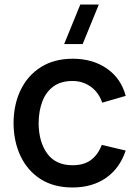

<svg xmlns="http://www.w3.org/2000/svg" viewBox="-20 -815 608 850"><path d="M346 -620H264L335.5 -795H417.5ZM301 15Q218 15 160 -22Q102 -59 71.2 -123.5Q40.5 -188 40 -270Q40.5 -353.5 72 -417.8Q103.5 -482 162 -518.5Q220.5 -555 302.5 -555Q391 -555 453.8 -511Q516.5 -467 536.5 -390.5L432.5 -360.5Q417 -406 381.8 -431.2Q346.5 -456.5 301 -456.5Q249.5 -456.5 216.5 -432.2Q183.5 -408 167.5 -366Q151.5 -324 151 -270Q151.5 -186.5 189.2 -135Q227 -83.5 301 -83.5Q351.5 -83.5 382.8 -106.8Q414 -130 430.5 -173.5L536.5 -148.5Q510 -69.5 449 -27.2Q388 15 301 15Z"/></svg>

Font: Manrope ExtraLight SemiBold
Style: Regular
Weight: 600
Version: Version 4.504